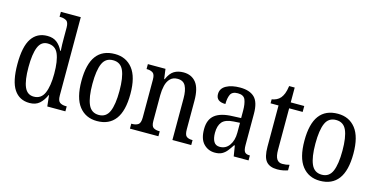

<svg xmlns="http://www.w3.org/2000/svg" viewBox="-75 -1143 3025 1537"><g transform="rotate(15 1437.5 -375.0)"><path d="M218 10Q134 10 89.5 -56.5Q45 -123 45 -267Q45 -412 90 -479Q135 -546 220 -546Q269 -546 299.5 -521.5Q330 -497 348 -458H353Q351 -482 350.5 -510Q350 -538 350 -565V-650Q350 -695 329 -707Q308 -719 280 -719H273V-760H438V-111Q438 -66 457.5 -53.5Q477 -41 506 -41H514V0H364L354 -91H351Q331 -45 300 -17.5Q269 10 218 10ZM238 -48Q299 -48 324.5 -106Q350 -164 350 -267Q350 -374 325.5 -431Q301 -488 237 -488Q183 -488 160 -431Q137 -374 137 -266Q137 -156 160.5 -102Q184 -48 238 -48Z M777 10Q683 10 629 -59Q575 -128 575 -269Q575 -409 626.5 -477.5Q678 -546 780 -546Q873 -546 927 -477.5Q981 -409 981 -269Q981 -128 929 -59Q877 10 777 10ZM779 -41Q840 -41 865 -99Q890 -157 890 -269Q890 -381 865 -437.5Q840 -494 778 -494Q716 -494 691 -437.5Q666 -381 666 -269Q666 -157 691.5 -99Q717 -41 779 -41Z M1049 0V-41H1057Q1086 -41 1105.5 -53.5Q1125 -66 1125 -113V-427Q1125 -471 1105.5 -483Q1086 -495 1059 -495H1054V-536H1200L1211 -454H1215Q1238 -507 1270.5 -526.5Q1303 -546 1348 -546Q1415 -546 1452.5 -499Q1490 -452 1490 -349V-113Q1490 -66 1507 -53.5Q1524 -41 1553 -41H1557V0H1401V-346Q1401 -411 1382 -447.5Q1363 -484 1315 -484Q1277 -484 1254.5 -461Q1232 -438 1223 -400.5Q1214 -363 1214 -321V-108Q1214 -64 1233 -52.5Q1252 -41 1280 -41H1285V0Z M1754 10Q1699 10 1661 -29Q1623 -68 1623 -150Q1623 -230 1671 -268Q1719 -306 1817 -309L1887 -312V-373Q1887 -429 1873.5 -463Q1860 -497 1811 -497Q1764 -497 1750 -466.5Q1736 -436 1736 -388Q1658 -388 1658 -450Q1658 -497 1702.5 -521.5Q1747 -546 1817 -546Q1896 -546 1936.5 -507Q1977 -468 1977 -372V-113Q1977 -71 1988.5 -56Q2000 -41 2029 -41H2032V0H1909L1895 -87H1889Q1871 -59 1853.5 -37Q1836 -15 1813 -2.5Q1790 10 1754 10ZM1780 -45Q1830 -45 1859 -86Q1888 -127 1888 -191V-273L1837 -270Q1768 -266 1741.5 -234.5Q1715 -203 1715 -144Q1715 -98 1730.5 -71.5Q1746 -45 1780 -45Z M2271 10Q2209 10 2179.5 -24.5Q2150 -59 2150 -145V-487H2084V-520Q2106 -524 2123.5 -532.5Q2141 -541 2155 -557Q2168 -573 2177 -595.5Q2186 -618 2192 -659H2238V-536H2350V-487H2238V-143Q2238 -90 2253.5 -66.5Q2269 -43 2299 -43Q2316 -43 2330 -45Q2344 -47 2358 -51V-5Q2345 0 2322 5Q2299 10 2271 10Z M2625 10Q2531 10 2477 -59Q2423 -128 2423 -269Q2423 -409 2474.5 -477.5Q2526 -546 2628 -546Q2721 -546 2775 -477.5Q2829 -409 2829 -269Q2829 -128 2777 -59Q2725 10 2625 10ZM2627 -41Q2688 -41 2713 -99Q2738 -157 2738 -269Q2738 -381 2713 -437.5Q2688 -494 2626 -494Q2564 -494 2539 -437.5Q2514 -381 2514 -269Q2514 -157 2539.5 -99Q2565 -41 2627 -41Z"/></g></svg>

Font: Noto Serif Hebrew Condensed
Style: Regular
Weight: 400
Width: 3
Designer: Monotype Design Team
Foundry: Monotype Imaging Inc.
Version: Version 2.004; ttfautohint (v1.8.4.7-5d5b)